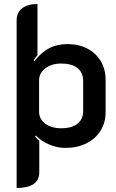

<svg xmlns="http://www.w3.org/2000/svg" viewBox="-20 -729 581 958"><path d="M63 -628Q63 -666 90.5 -687.5Q118 -709 167 -709V-454Q155 -440 148 -428L152 -424Q186 -468 225.5 -488.5Q265 -509 318 -509Q373 -509 416 -486.5Q459 -464 483 -423.5Q507 -383 507 -331V-169Q507 -117 481.5 -76.5Q456 -36 410.5 -13.5Q365 9 306 9Q266 9 226.5 -7.5Q187 -24 158 -53L155 -48Q164 -36 176 -27V130Q176 209 63 209ZM395 -175V-324Q395 -367 366.5 -389.5Q338 -412 285 -412Q238 -412 206.5 -388Q175 -364 175 -329V-171Q175 -135 206 -112Q237 -89 285 -89Q338 -89 366.5 -111.5Q395 -134 395 -175Z"/></svg>

Font: K2D SemiBold
Style: Regular
Weight: 600
Designer: Katatrad Aksorn Co.,Ltd.
Foundry: Cadson Demak Co.,Ltd.
Version: Version 1.000; ttfautohint (v1.6)